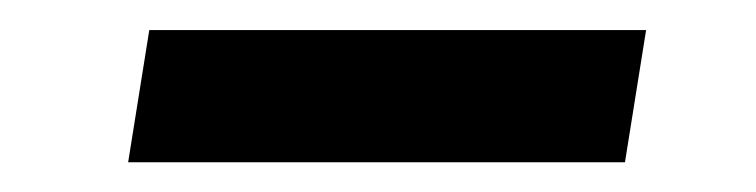

<svg xmlns="http://www.w3.org/2000/svg" viewBox="-20 -375 508 129"><path d="M414.1 -354.8 399.9 -266H66.1L80.3 -354.8Z"/></svg>

Font: Inter UI Medium
Style: Italic
Weight: 500
Italic angle: 9.39999°
Designer: Rasmus Andersson
Foundry: rsms
Version: 3.2;8d6f07862